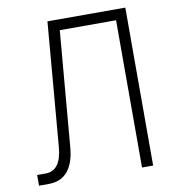

<svg xmlns="http://www.w3.org/2000/svg" viewBox="-80 -780 761 850"><g transform="rotate(-10 300.0 -355.0)"><path d="M27 0V-48H65Q134 -48 143 -152L190 -710H540V0H490V-662H237L193 -147Q188 -76 157.5 -38Q127 0 70 0Z"/></g></svg>

Font: Geist Mono UltraLight
Style: Regular
Weight: 200
Monospace: yes
Designer: Basement.studio, Andrés Briganti, Mateo Zaragoza
Foundry: Basement.studio, Vercel, Andrés Briganti, Guido Ferreyra, Mateo Zaragoza
Version: Version 1.400; ttfautohint (v1.8.4.7-5d5b)